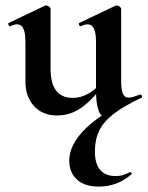

<svg xmlns="http://www.w3.org/2000/svg" viewBox="-20 -415 546 710"><path d="M192 12Q137 12 105.5 -23Q74 -58 74 -113V-260Q74 -293 66.5 -309Q59 -325 43 -325Q32 -325 18 -318Q14 -317 11.5 -323Q9 -329 12 -330L146 -394Q149 -395 151 -395Q156 -395 161.5 -390.5Q167 -386 167 -382V-161Q167 -107 187.5 -80Q208 -53 250 -53Q279 -53 308 -69.5Q337 -86 354 -111L360 -99Q326 -50 284 -19Q242 12 192 12ZM428 -382V-116Q428 -82 434.5 -68Q441 -54 456 -54Q463 -54 473.5 -57Q484 -60 497 -65Q501 -67 504 -61.5Q507 -56 504 -54L366 13Q364 14 361 14Q351 14 343 -11Q335 -36 335 -82V-260Q335 -293 327.5 -309Q320 -325 304 -325Q293 -325 278 -318Q275 -317 272.5 -323Q270 -329 273 -330L407 -394Q409 -395 412 -395Q417 -395 422.5 -390.5Q428 -386 428 -382ZM497 -63 504 -54Q438 -23 400.5 6Q363 35 347 68Q331 101 331 145Q331 191 350.5 213.5Q370 236 407 236Q425 236 437.5 231.5Q450 227 459 222Q462 220 465.5 224Q469 228 466 230Q437 254 407.5 264.5Q378 275 346 275Q292 275 264 248.5Q236 222 236 179Q236 118 300 57Q364 -4 497 -63Z"/></svg>

Font: Cormorant Light
Style: Regular
Weight: 300
Designer: Christian Thalmann (Catharsis Fonts)
Foundry: Catharsis Fonts
Version: Version 4.000